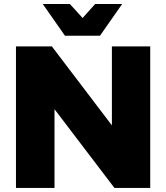

<svg xmlns="http://www.w3.org/2000/svg" viewBox="-20 -931 823 951"><path d="M475.1 -753.9H301.8L191.9 -911.1H326.2L389.2 -841.8L451.2 -911.1H585ZM534.2 -701.2H724.1V0H546.9L250 -390.1V0H59.1V-701.2H236.8L534.2 -310.1Z"/></svg>

Font: Montserrat-Arabic ExtraBold
Style: Regular
Weight: 800
Designer: Mohamed Gaber
Foundry: Kief Type Foundry
Version: Version 5.008;PS 005.008;hotconv 1.0.88;makeotf.lib2.5.64775